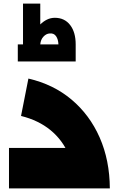

<svg xmlns="http://www.w3.org/2000/svg" viewBox="-20 -1048 671 1068"><path d="M398 0Q397 -106 362.5 -187.5Q328 -269 261 -324Q194 -379 97 -403L138 -611Q277 -579 378 -494Q479 -409 534.5 -283Q590 -157 591 0ZM30 0V-225H516V0ZM79 -706V-801H108V-1028H204V-912Q221 -929 241.5 -939Q262 -949 285 -949Q339 -949 370 -909Q401 -869 401 -801V-706ZM204 -801H305Q304 -829 292 -846.5Q280 -864 257 -862Q237 -861 221.5 -844Q206 -827 204 -801Z"/></svg>

Font: Alexandria Black
Style: Regular
Weight: 900
Designer: Mohamed Gaber
Foundry: Kief Type Foundry
Version: Version 5.100